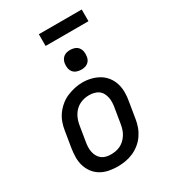

<svg xmlns="http://www.w3.org/2000/svg" viewBox="-221 -1041 1041 1164"><g transform="rotate(-30 300.0 -459.0)"><path d="M254 8Q223 8 193 2Q163 -4 137.5 -19Q112 -34 94.5 -57.5Q77 -81 68.5 -109.5Q60 -138 60.5 -169Q61 -200 66 -231L84 -341Q88 -368 97.5 -395Q107 -422 124 -445.5Q141 -469 164 -488Q187 -507 213.5 -518Q240 -529 267 -535Q294 -541 322 -541Q353 -541 382.5 -533.5Q412 -526 437 -511Q462 -496 480 -472.5Q498 -449 506.5 -420.5Q515 -392 515 -361Q515 -330 509 -299L491 -189Q487 -162 477.5 -135.5Q468 -109 451.5 -85Q435 -61 412 -42.5Q389 -24 362.5 -12.5Q336 -1 308.5 3.5Q281 8 254 8ZM255 -76Q272 -76 289 -79Q306 -82 322 -90Q338 -98 351 -110.5Q364 -123 373.5 -138Q383 -153 388.5 -169.5Q394 -186 397 -203L415 -313Q418 -330 418.5 -347.5Q419 -365 415.5 -381.5Q412 -398 404 -412.5Q396 -427 382.5 -436.5Q369 -446 352 -450Q335 -454 318 -454Q301 -454 284.5 -450.5Q268 -447 252 -439Q236 -431 223 -418.5Q210 -406 201 -391Q192 -376 186.5 -360Q181 -344 178 -327L160 -217Q157 -200 156.5 -182.5Q156 -165 159.5 -149Q163 -133 171 -118.5Q179 -104 192 -94Q205 -84 221.5 -80Q238 -76 255 -76Q255 -76 255 -76Q255 -76 255 -76ZM356 -611Q340 -611 324.5 -616.5Q309 -622 299.5 -634.5Q290 -647 287.5 -663.5Q285 -680 288 -697Q290 -708 296 -719Q302 -730 312 -737Q322 -744 333.5 -746.5Q345 -749 356 -749Q373 -749 388 -743.5Q403 -738 412.5 -725.5Q422 -713 424.5 -696.5Q427 -680 424 -663Q423 -652 417 -641Q411 -630 401 -623Q391 -616 379.5 -613.5Q368 -611 356 -611ZM540 -844H240V-926H540Z"/></g></svg>

Font: Iosevka Curly Slab MdEx
Style: Italic
Weight: 500
Width: 7
Italic angle: -9°
Monospace: yes
Designer: Belleve Invis
Foundry: Belleve Invis
Version: Version 11.0.0; ttfautohint (v1.8.3)